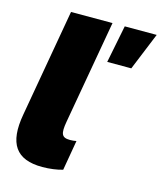

<svg xmlns="http://www.w3.org/2000/svg" viewBox="-110 -801 754 894"><g transform="rotate(15 267.0 -354.0)"><path d="M178 12C213 12 250 7 276 -1L301 -146C291 -144 281 -143 270 -143C229 -143 223 -162 233 -220L321 -720H121L30 -201C4 -56 51 12 178 12ZM344 -539H460L534 -720H380Z"/></g></svg>

Font: Fixel Display Black
Style: Italic
Weight: 900
Italic angle: -10°
Designer: AlfaBravo + MacPaw
Foundry: Kyrylo Tkachov, Marchela Mozhyna, Serhii Makarenko, Maria Weinstein, Zakhar Kryvoshyya
Version: Version 1.210;Glyphs 3.2 (3217)